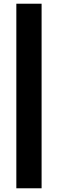

<svg xmlns="http://www.w3.org/2000/svg" viewBox="-20 -867 312 1034"><path d="M68 -847H204V147H68Z"/></svg>

Font: Bai Jamjuree
Style: Bold
Weight: 700
Designer: Katatrad Aksorn Co.,Ltd.
Foundry: Cadson Demak Co.,Ltd.
Version: Version 1.000; ttfautohint (v1.6)